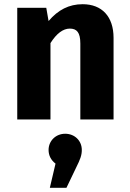

<svg xmlns="http://www.w3.org/2000/svg" viewBox="-20 -568 617 913"><path d="M373 -548C308 -548 256 -521 211 -468L200 -531H62V0H220V-363C249 -409 280 -432 312 -432C345 -432 362 -414 362 -361V0H520V-388C520 -489 465 -548 373 -548ZM290 68C245 68 211 102 211 145C211 171 222 193 244 210L217 325H296L342 229C362 189 369 170 369 145C369 101 335 68 290 68Z"/></svg>

Font: Fira Sans
Style: Bold
Weight: 700
Designer: Carrois Corporate & Edenspiekermann AG
Foundry: Carrois Corporate GbR & Edenspiekermann AG
Version: Version 4.203